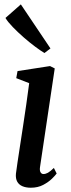

<svg xmlns="http://www.w3.org/2000/svg" viewBox="-20 -868 332 898"><path d="M124.5 10Q101.5 10 85 3Q68.5 -4 60.5 -18.5Q52.5 -33 54.5 -55.5Q56.5 -74.5 61.8 -107.8Q67 -141 73.5 -184.8Q80 -228.5 87.8 -278Q95.5 -327.5 102.8 -378.8Q110 -430 116.5 -479L56 -502.5L62 -535.5L214 -559L236 -548L167.5 -89Q164.5 -71 169.5 -62.5Q174.5 -54 183 -54Q193.5 -54 204.5 -60.2Q215.5 -66.5 232 -82.5L245 -56.5Q239 -48 223 -32.2Q207 -16.5 182 -3.2Q157 10 124.5 10ZM188 -620Q171 -630 144.8 -649.5Q118.5 -669 90.8 -693.2Q63 -717.5 39.8 -741.5Q16.5 -765.5 5.5 -784L77.5 -847.5L216 -641.5Z"/></svg>

Font: Merriweather 36pt Medium
Style: Italic
Weight: 500
Italic angle: -7.8°
Version: Version 2.101